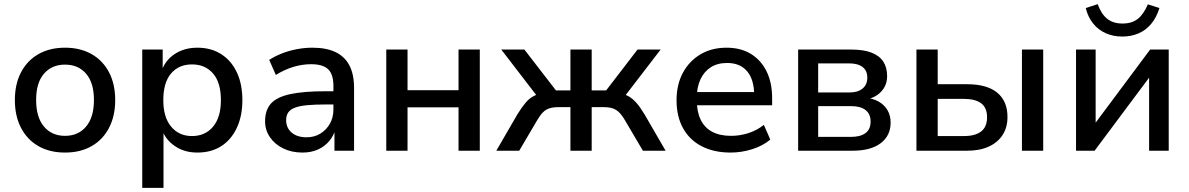

<svg xmlns="http://www.w3.org/2000/svg" viewBox="-20 -730 5760 930"><path d="M295 9Q221 9 166.5 -22Q112 -53 82 -110.5Q52 -168 52 -245Q52 -323 82 -380Q112 -437 166.5 -468Q221 -499 295 -499Q369 -499 423.5 -468Q478 -437 508 -380Q538 -323 538 -245Q538 -168 508 -110.5Q478 -53 423.5 -22Q369 9 295 9ZM295 -72Q359 -72 397 -117Q435 -162 435 -246Q435 -329 397 -373Q359 -417 295 -417Q231 -417 193 -373Q155 -329 155 -246Q155 -162 193 -117Q231 -72 295 -72Z M669 180V-490H768V-381H761Q778 -436 825 -467.5Q872 -499 936 -499Q1002 -499 1051 -468Q1100 -437 1127 -380Q1154 -323 1154 -245Q1154 -168 1127 -110.5Q1100 -53 1051.5 -22Q1003 9 936 9Q873 9 827 -22.5Q781 -54 763 -105H772V180ZM910 -71Q974 -71 1012 -116.5Q1050 -162 1050 -245Q1050 -330 1012 -374Q974 -418 910 -418Q846 -418 808.5 -374Q771 -330 771 -245Q771 -162 809 -116.5Q847 -71 910 -71Z M1445 9Q1393 9 1352 -11Q1311 -31 1287.5 -65.5Q1264 -100 1264 -142Q1264 -197 1292.5 -228.5Q1321 -260 1385.5 -274Q1450 -288 1557 -288H1610V-224H1559Q1505 -224 1468 -220.5Q1431 -217 1408.5 -208.5Q1386 -200 1376 -185Q1366 -170 1366 -148Q1366 -111 1392.5 -88Q1419 -65 1465 -65Q1503 -65 1532 -83Q1561 -101 1578 -131Q1595 -161 1595 -200V-314Q1595 -370 1569.5 -394.5Q1544 -419 1487 -419Q1445 -419 1402.5 -406.5Q1360 -394 1316 -367L1284 -440Q1312 -458 1346.5 -471.5Q1381 -485 1419 -492Q1457 -499 1493 -499Q1560 -499 1604.5 -478Q1649 -457 1672 -414Q1695 -371 1695 -303V0H1600V-108H1606Q1597 -73 1574.5 -46.5Q1552 -20 1519.5 -5.5Q1487 9 1445 9Z M1851 0V-490H1954V-293H2201V-490H2304V0H2201V-210H1954V0Z M2384 0 2486 -176Q2507 -210 2525.5 -232Q2544 -254 2565.5 -265Q2587 -276 2616 -279L2594 -248L2408 -490H2520L2673 -292H2743V-490H2846V-292H2916L3068 -490H3180L2994 -248L2972 -279Q3001 -276 3022 -265Q3043 -254 3062 -232.5Q3081 -211 3102 -176L3204 0H3094L3008 -146Q2993 -172 2978.5 -186Q2964 -200 2946.5 -205.5Q2929 -211 2903 -211H2846V0H2743V-211H2685Q2660 -211 2642 -205.5Q2624 -200 2610 -186Q2596 -172 2581 -146L2495 0Z M3519 9Q3438 9 3379 -21.5Q3320 -52 3288.5 -109Q3257 -166 3257 -244Q3257 -320 3287.5 -377Q3318 -434 3372.5 -466.5Q3427 -499 3499 -499Q3568 -499 3617 -469Q3666 -439 3693 -384.5Q3720 -330 3720 -254V-220H3337V-284H3649L3633 -269Q3633 -344 3599 -384.5Q3565 -425 3502 -425Q3455 -425 3422.5 -404Q3390 -383 3372.5 -345Q3355 -307 3355 -254V-247Q3355 -189 3374 -150Q3393 -111 3430 -91.5Q3467 -72 3521 -72Q3562 -72 3603 -84.5Q3644 -97 3680 -125L3711 -54Q3676 -24 3624 -7.5Q3572 9 3519 9Z M3846 0V-490H4102Q4163 -490 4201.5 -475Q4240 -460 4258.5 -431.5Q4277 -403 4277 -361Q4277 -316 4247 -285Q4217 -254 4168 -247V-257Q4208 -254 4236 -238Q4264 -222 4279 -196Q4294 -170 4294 -136Q4294 -73 4246 -36.5Q4198 0 4110 0ZM3943 -67H4102Q4148 -67 4172.5 -85.5Q4197 -104 4197 -141Q4197 -178 4172.5 -197Q4148 -216 4102 -216H3943ZM3943 -282H4093Q4135 -282 4158 -301Q4181 -320 4181 -354Q4181 -388 4158 -405.5Q4135 -423 4093 -423H3943Z M4419 0V-490H4522V-322H4665Q4761 -322 4810.5 -281Q4860 -240 4860 -163Q4860 -113 4836.5 -76.5Q4813 -40 4769.5 -20Q4726 0 4665 0ZM4522 -71H4650Q4703 -71 4732 -93Q4761 -115 4761 -162Q4761 -209 4732 -230Q4703 -251 4650 -251H4522ZM4930 0V-490H5033V0Z M5192 0V-490H5287V-109H5267L5551 -490H5641V0H5546V-382H5567L5282 0ZM5416 -553Q5372 -553 5336 -569Q5300 -585 5275 -616Q5250 -647 5239 -691L5297 -710Q5314 -662 5343 -639Q5372 -616 5417 -616Q5462 -616 5490.5 -638Q5519 -660 5540 -709L5596 -691Q5581 -643 5554.5 -612.5Q5528 -582 5493 -567.5Q5458 -553 5416 -553Z"/></svg>

Font: Nunito Sans 11pt SemiBold
Style: Regular
Weight: 600
Version: Version 3.101;gftools[0.9.27]